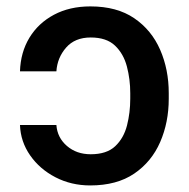

<svg xmlns="http://www.w3.org/2000/svg" viewBox="-20 -558 578 588"><path d="M41.2 -175.1H152.7Q155.5 -136.4 185 -111Q214.5 -85.6 257.8 -85.6Q306.8 -85.6 332.9 -110.3Q359 -134.9 369 -174Q378.9 -213.1 378.9 -255.7V-272.7Q378.9 -315.3 368.6 -354.4Q358.3 -393.5 332.2 -418.3Q306.1 -443.2 257.8 -443.2Q209.5 -443.2 182.5 -412.3Q155.5 -381.4 152.7 -339.5H41.2Q43 -397.7 70.1 -442.5Q97.3 -487.2 145.2 -512.8Q193.2 -538.4 256.7 -538.4Q338.1 -538.4 391.2 -502.1Q444.2 -465.9 470.5 -405.5Q496.8 -345.2 496.8 -272.7V-255.7Q496.8 -183.2 470.5 -122.9Q444.2 -62.5 391 -26.3Q337.7 9.9 256.4 9.9Q198.2 9.9 149.9 -15.1Q101.6 -40.1 72.3 -82.2Q43 -124.3 41.2 -175.1Z"/></svg>

Font: Interface Medium
Style: Regular
Weight: 500
Designer: Rasmus Andersson
Foundry: rsms
Version: Version 1.8